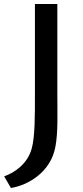

<svg xmlns="http://www.w3.org/2000/svg" viewBox="-41 -763 409 945"><path d="M-20.5 105 12.7 162.1C95.2 149.4 209.5 85.4 231.9 -42C245.1 -113.3 241.2 -202.1 241.2 -299.3V-743.2H130.9V-296.9C130.9 -192.9 131.3 -90.8 115.2 -32.2C94.2 44.4 31.2 86.4 -20.5 105Z"/></svg>

Font: Merriweather Sans
Style: Regular
Weight: 400
Designer: Eben Sorkin ( eben@eyebytes.com )
Foundry: Eben Sorkin
Version: Version 1.003